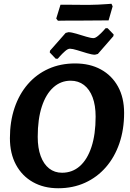

<svg xmlns="http://www.w3.org/2000/svg" viewBox="-20 -991 691 1023"><path d="M290.1 12Q213.6 12 155.5 -20.7Q97.4 -53.4 65.1 -113.4Q32.8 -173.4 32.8 -254.9Q32.8 -343.2 57.5 -416.3Q82.2 -489.4 128.3 -542.5Q174.4 -595.6 238.2 -624.3Q302 -653 380.2 -653Q459.2 -653 517.6 -620.9Q576.1 -588.9 608.7 -529.8Q641.3 -470.7 641.3 -389.2Q641.3 -300.9 616.1 -227.4Q590.9 -153.8 544.3 -100.3Q497.7 -46.7 433.4 -17.4Q369 12 290.1 12ZM310.5 -70.6Q365.3 -70.6 405.3 -105.8Q445.3 -141.1 467.4 -208.2Q489.5 -275.3 489.5 -369.6Q489.5 -429.8 473.4 -472.5Q457.3 -515.2 427.4 -538.1Q397.5 -561 356.3 -561Q304.1 -561 264.4 -525.5Q224.7 -489.9 202.8 -423.1Q181 -356.3 181 -262Q181 -202.3 196.8 -159.4Q212.6 -116.4 241.7 -93.5Q270.9 -70.6 310.5 -70.6ZM277 -678 245.1 -711.5 246.5 -721 329.8 -815.5 344.7 -819.5Q360.2 -819.5 386.7 -811.5Q413.1 -803.5 438.9 -795.7Q464.6 -787.9 478 -787.9Q488.6 -787.9 504 -801.2Q519.5 -814.5 531.2 -827.7Q542.9 -840.9 542.9 -840.9H553.2L585.5 -807.4L584.1 -798.4L501.4 -703.5L485.8 -699.5Q470.4 -699.5 444 -707.5Q417.6 -715.5 391.7 -723.5Q365.8 -731.5 352.6 -731.5Q341.4 -731.5 326.2 -718Q311 -704.5 299.3 -691.2Q287.6 -678 287.6 -678ZM580.2 -957.3 558.6 -882.4 422.6 -881.4Q394.6 -881.4 363.3 -881.4Q332 -881.4 310.4 -880.9Q288.7 -880.4 288.7 -880.4L279.6 -892.1L302.3 -965.9Q302.3 -965.9 327.5 -965.9Q352.7 -965.9 387.7 -965.4Q422.7 -964.9 450.7 -964.9Q475.2 -964.9 504 -966.4Q532.9 -967.9 553.4 -969.4Q573.9 -970.9 573.9 -970.9Z"/></svg>

Font: Alegreya
Style: Italic
Weight: 400
Italic angle: -7°
Designer: Juan Pablo del Peral
Foundry: Huerta Tipografica
Version: Version 2.009